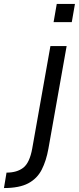

<svg xmlns="http://www.w3.org/2000/svg" viewBox="-123 -728 402 971"><path d="M240 -616H148L164 -708H256ZM-103 223 -90 145Q-37 145 -5 120Q27 95 40 23L132 -495H214L122 23Q111 85 88 130Q65 175 20 199Q-25 223 -103 223Z"/></svg>

Font: Inria Sans
Style: Italic
Weight: 400
Italic angle: -10°
Designer: Black Foundry Team
Foundry: Black Foundry
Version: Version 1.2; ttfautohint (v1.8.3)